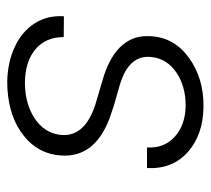

<svg xmlns="http://www.w3.org/2000/svg" viewBox="-46 -532 588 536"><g transform="rotate(90 248.0 -264.0)"><path d="M356.4 -137.7Q364.3 -205.1 274.4 -235.4L190.4 -260.3Q74.7 -299.3 81.1 -390.6Q84.5 -456.5 141.8 -497.8Q199.2 -539.1 278.3 -538.1Q356 -537.1 404.3 -494.4Q452.6 -451.7 449.2 -380.4H391.6Q394.5 -427.7 362.1 -457.5Q329.6 -487.3 275.9 -488.3Q220.2 -488.3 182.1 -462.2Q144 -436 139.2 -393.1Q131.8 -330.1 216.3 -304.7L277.3 -287.1L310.1 -275.9Q420.4 -234.4 414.1 -140.6Q410.2 -77.1 359.1 -36.4Q308.1 4.4 227.5 9.3L207.5 9.8Q154.3 8.8 111.3 -11Q68.4 -30.8 45.4 -66.4Q22.5 -102.1 25.4 -148.4L83.5 -147.9Q83.5 -98.1 117.2 -69.3Q150.9 -40.5 210 -39.6Q268.6 -39.6 309.6 -66.2Q350.6 -92.8 356.4 -137.7Z"/></g></svg>

Font: RobotoInd Light
Style: Italic
Weight: 300
Italic angle: -12°
Designer: Google
Version: Version 2.001151; 2014